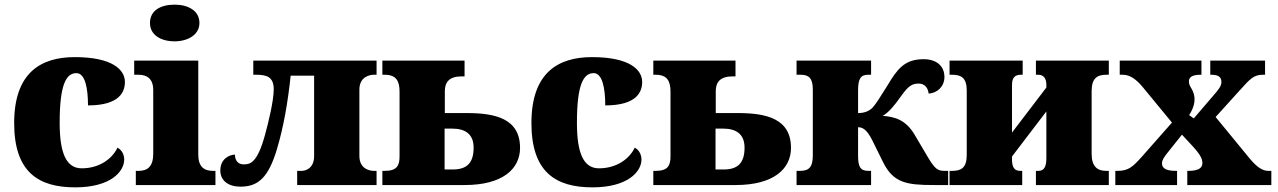

<svg xmlns="http://www.w3.org/2000/svg" viewBox="-20 -797 5505 827"><path d="M304 10C455 10 515 -57 515 -110C515 -128 507 -150 486 -161C463 -112 407 -72 332 -72C265 -72 237 -138 237 -268C237 -433 265 -482 309 -482C347 -482 359 -416 359 -343C497 -343 518 -403 518 -444C518 -496 465 -551 302 -551C156 -551 41 -484 41 -267C41 -55 146 10 304 10Z M732 -619C789 -619 839 -647 839 -698C839 -752 789 -777 732 -777C672 -777 626 -752 626 -698C626 -647 672 -619 732 -619ZM908 0V-61H897C860 -61 834 -78 834 -131V-536H558V-475H577C613 -475 640 -458 640 -409V-135C640 -79 615 -61 577 -61H565V0Z M1016 7C1091 7 1136 -31 1173 -155C1202 -252 1220 -358 1232 -471H1333V-125C1333 -69 1293 -61 1279 -61H1260V0H1602V-61H1590C1573 -61 1528 -69 1528 -125V-411C1528 -467 1573 -475 1590 -475H1602V-536H1071V-475H1084C1128 -475 1159 -466 1159 -413C1159 -363 1137 -273 1122 -218C1088 -92 1056 -89 1029 -89C1008 -89 992 -103 992 -131C970 -131 929 -114 929 -63C929 -19 963 7 1016 7Z M1982 0C2143 0 2220 -68 2220 -160C2220 -286 2114 -310 1991 -310H1896V-404C1896 -442 1914 -468 1968 -468H1981V-536H1627V-475H1637C1686 -475 1701 -449 1701 -402V-123C1701 -83 1689 -61 1637 -61H1627V0ZM1895 -67V-243H1928C1982 -243 2020 -221 2020 -161C2020 -93 1989 -67 1930 -67Z M2532 10C2683 10 2743 -57 2743 -110C2743 -128 2735 -150 2714 -161C2691 -112 2635 -72 2560 -72C2493 -72 2465 -138 2465 -268C2465 -433 2493 -482 2537 -482C2575 -482 2587 -416 2587 -343C2725 -343 2746 -403 2746 -444C2746 -496 2693 -551 2530 -551C2384 -551 2269 -484 2269 -267C2269 -55 2374 10 2532 10Z M3149 0C3310 0 3387 -68 3387 -160C3387 -286 3281 -310 3158 -310H3063V-404C3063 -442 3081 -468 3135 -468H3148V-536H2794V-475H2804C2853 -475 2868 -449 2868 -402V-123C2868 -83 2856 -61 2804 -61H2794V0ZM3062 -67V-243H3095C3149 -243 3187 -221 3187 -161C3187 -93 3156 -67 3097 -67Z M3732 0V-61H3720C3686 -61 3676 -79 3676 -125V-249C3693 -249 3713 -242 3738 -191L3784 -98C3828 -9 3886 0 4002 0H4064V-61H4051C4020 -61 4009 -66 3976 -121L3920 -216C3882 -280 3836 -294 3782 -298C3807 -312 3831 -340 3862 -384C3893 -428 3910 -437 3937 -437C3963 -437 3977 -419 3980 -394C4018 -396 4048 -425 4048 -466C4048 -505 4022 -542 3958 -542C3875 -542 3844 -498 3802 -428C3770 -377 3753 -349 3738 -333C3723 -318 3703 -310 3676 -310V-408C3676 -461 3689 -475 3720 -475H3732V-536H3411V-475H3429C3464 -475 3481 -460 3481 -412V-127C3481 -74 3462 -61 3425 -61H3411V0Z M4383 0V-61H4375C4351 -61 4339 -74 4339 -110V-123L4487 -317V-115C4487 -79 4477 -61 4453 -61H4442V0H4756V-61H4745C4707 -61 4682 -79 4682 -135V-405C4682 -461 4707 -475 4745 -475H4756V-536H4442V-475H4452C4476 -475 4487 -458 4487 -432V-420L4339 -226V-431C4339 -464 4353 -475 4377 -475H4385V-536H4070V-475H4081C4119 -475 4144 -463 4144 -407V-129C4144 -73 4119 -61 4081 -61H4070V0Z M5050 0V-61H5046C5002 -61 4985 -72 4985 -94C4985 -108 4996 -123 5008 -138L5071 -217L5121 -163C5155 -125 5159 -109 5159 -94C5159 -72 5139 -61 5099 -61H5094V0H5456V-61H5443C5418 -61 5394 -77 5363 -114L5216 -293L5321 -409C5366 -459 5381 -475 5420 -475H5429V-536H5193V-475H5197C5224 -475 5241 -468 5241 -444C5241 -426 5228 -411 5212 -392L5122 -287L5102 -301C5126 -339 5136 -377 5110 -419C5103 -430 5101 -439 5101 -446C5101 -462 5111 -475 5151 -475H5155V-536H4803V-475H4816C4846 -475 4873 -457 4902 -422L5028 -269L4901 -125C4859 -78 4841 -61 4793 -61H4784V0Z"/></svg>

Font: UArctic Serif Black
Style: Regular
Weight: 900
Designer: Customization by Puisto advertising & original work Monotype Design Team
Foundry: Monotype Imaging Inc.
Version: Version 2.004